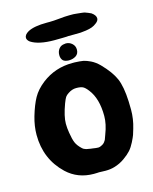

<svg xmlns="http://www.w3.org/2000/svg" viewBox="-110 -804 695 872"><g transform="rotate(-15 237.5 -367.5)"><path d="M207 -724.6Q224.6 -724.6 252.9 -727.5Q281.2 -730.5 299.8 -730.5Q312.5 -730.5 319.3 -730.5Q320.3 -730.5 331.5 -729.5Q342.8 -728.5 346.2 -728Q349.6 -727.5 359.4 -726.6Q369.1 -725.6 374.5 -723.6Q379.9 -721.7 387.2 -718.8Q394.5 -715.8 400.4 -712.9Q419.9 -699.2 419.9 -684.6Q419.9 -672.9 406.2 -663.1Q396.5 -655.3 384.8 -650.9Q373 -646.5 356 -644Q338.9 -641.6 330.1 -641.1Q321.3 -640.6 298.8 -640.6Q276.4 -640.6 273.4 -640.6Q268.6 -639.6 244.1 -639.2Q219.7 -638.7 206.1 -638.7Q132.8 -638.7 96.7 -662.1Q84 -671.9 84 -682.6Q84 -697.3 104.5 -709Q133.8 -724.6 193.4 -724.6ZM293.9 -571.3Q293.9 -551.8 279.8 -542.5Q265.6 -533.2 247.1 -533.2H244.1Q226.6 -534.2 218.8 -542Q210 -551.8 210 -567.4Q210 -585 219.7 -597.2Q229.5 -609.4 246.1 -610.4Q247.1 -610.4 249 -610.8Q251 -611.3 252 -611.3Q268.6 -611.3 281.2 -600.1Q293.9 -588.9 293.9 -571.3ZM247.1 -6.8Q246.1 -6.8 237.8 -6.3Q229.5 -5.9 222.7 -5.9Q147.5 -5.9 95.7 -54.7Q16.6 -129.9 16.6 -244.1Q16.6 -285.2 29.3 -329.1Q43.9 -378.9 61.5 -410.6Q79.1 -442.4 114.3 -469.7Q176.8 -517.6 257.8 -517.6H269.5Q293.9 -516.6 308.1 -514.2Q322.3 -511.7 342.3 -502Q362.3 -492.2 380.9 -473.6Q423.8 -429.7 440.4 -391.6Q457 -353.5 460 -283.2Q460.9 -269.5 460.9 -244.1Q460.9 -200.2 448.2 -158.2Q443.4 -140.6 439.9 -130.9Q436.5 -121.1 425.8 -99.6Q415 -78.1 402.8 -64.5Q390.6 -50.8 368.7 -35.2Q346.7 -19.5 320.3 -11.7Q300.8 -5.9 278.3 -5.9Q273.4 -5.9 262.7 -6.3Q252 -6.8 247.1 -6.8ZM207 -390.6Q196.3 -383.8 191.4 -376.5Q186.5 -369.1 178.7 -348.6Q158.2 -293 158.2 -258.8Q158.2 -238.3 162.1 -215.8Q167 -184.6 173.8 -168Q180.7 -151.4 198.2 -134.8Q200.2 -132.8 202.6 -130.9Q205.1 -128.9 207 -127.9Q209 -127 211.9 -126Q214.8 -125 216.8 -124Q218.8 -123 223.1 -122.6Q227.5 -122.1 229.5 -121.6Q231.4 -121.1 237.3 -120.1Q243.2 -119.1 246.1 -119.1Q263.7 -116.2 272.5 -116.2Q281.2 -116.2 291 -122.1Q298.8 -126 303.7 -132.3Q308.6 -138.7 310.1 -142.1Q311.5 -145.5 318.4 -165Q335.9 -210 335.9 -248Q335.9 -330.1 299.8 -376Q287.1 -392.6 276.9 -397.9Q266.6 -403.3 245.1 -403.3Q225.6 -403.3 207 -390.6Z"/></g></svg>

Font: Essays1743
Style: Bold
Weight: 700
Designer: Based on the typeface in a 1743 English translation of the essays of Montaigne.  PostScript/TrueType font designed by Jo
Version: Version 002.100